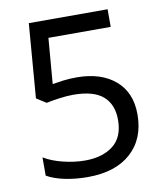

<svg xmlns="http://www.w3.org/2000/svg" viewBox="-82 -781 735 859"><g transform="rotate(-10 286.0 -352.0)"><path d="M275 -438Q385 -438 450 -383Q515 -328 515 -228Q515 -117 444.5 -53.5Q374 10 248 10Q193 10 144.5 0Q96 -10 63 -29V-112Q99 -90 150.5 -77.5Q202 -65 249 -65Q328 -65 376.5 -102.5Q425 -140 425 -219Q425 -289 382 -326.5Q339 -364 246 -364Q218 -364 182 -359Q146 -354 124 -349L80 -377L107 -714H465V-634H182L165 -427Q182 -430 211 -434Q240 -438 275 -438Z"/></g></svg>

Font: Noto Sans Old Turkic
Style: Regular
Weight: 400
Designer: Monotype Design Team
Foundry: Monotype Imaging Inc.
Version: Version 2.003; ttfautohint (v1.8.4.7-5d5b)